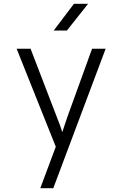

<svg xmlns="http://www.w3.org/2000/svg" viewBox="-20 -805 640 1005"><path d="M191 180 272 -37 67 -550H140L273 -204Q283 -179 292.5 -153.5Q302 -128 306 -113Q311 -128 319.5 -154Q328 -180 337 -205L462 -550H533L259 180ZM261 -645 367 -785H441L330 -645Z"/></svg>

Font: JetBrains Mono NL ExtraLight
Style: Regular
Weight: 200
Designer: Philipp Nurullin, Konstantin Bulenkov
Foundry: JetBrains
Version: Version 2.304; ttfautohint (v1.8.4.7-5d5b)